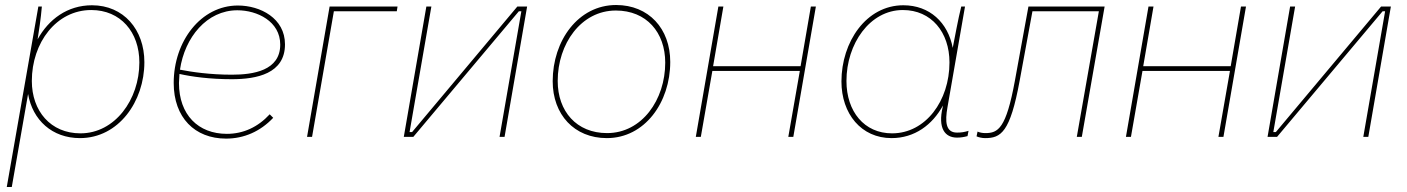

<svg xmlns="http://www.w3.org/2000/svg" viewBox="-20 -546 5612 766"><path d="M7 200H27L92 -171C110 -67 188 5 299 5C453 5 556 -141 556 -298C556 -428 473 -525 347 -525C249 -525 174 -469 130 -389C135 -420 143 -471 147 -520H133ZM301 -14C182 -14 107 -103 107 -223C107 -376 205 -506 344 -506C461 -506 536 -418 536 -297C536 -148 438 -14 301 -14Z M882 7C954 7 1019 -22 1070 -76L1056 -90C1009 -39 951 -12 885 -12C771 -12 694 -88 694 -215L696 -251C745 -240 817 -230 905 -230C1004 -230 1117 -252 1117 -369C1117 -473 1019 -524 929 -524C782 -524 673 -382 673 -215C673 -77 757 7 882 7ZM698 -268C717 -397 805 -505 927 -505C1006 -505 1098 -461 1098 -368C1098 -264 990 -248 905 -248C817 -248 744 -259 698 -268Z M1205 0H1225L1312 -501H1563L1566 -520H1295Z M1591 0H1629L2050 -501H2060L1973 0H1993L2083 -520H2044L1624 -19H1614L1701 -520H1681Z M2401 5C2552 5 2654 -137 2654 -299C2654 -432 2568 -526 2438 -526C2287 -526 2185 -384 2185 -222C2185 -89 2271 5 2401 5ZM2402 -15C2280 -15 2205 -102 2205 -223C2205 -371 2298 -504 2437 -504C2559 -504 2634 -417 2634 -296C2634 -148 2541 -15 2402 -15Z M3215 -520 3174 -282H2825L2866 -520H2846L2756 0H2776L2822 -263H3171L3125 0H3145L3235 -520Z M3798 3C3813 3 3825 1 3840 -3L3844 -24C3827 -19 3816 -17 3798 -17C3752 -17 3750 -62 3760 -118L3830 -520H3815C3803 -473 3788 -390 3781 -355C3762 -456 3689 -525 3584 -525C3436 -525 3337 -379 3337 -221C3337 -92 3416 5 3537 5C3629 5 3700 -48 3742 -125L3741 -119C3721 -34 3750 3 3798 3ZM3582 -506C3696 -506 3768 -417 3768 -297C3768 -144 3673 -14 3539 -14C3428 -14 3357 -101 3357 -223C3357 -371 3450 -506 3582 -506Z M3910 5C3973 5 4010 -17 4048 -224L4099 -501H4364L4276 0H4296L4387 -520H4083L4029 -224C3994 -33 3962 -15 3911 -15C3900 -15 3889 -17 3880 -21L3876 -2C3885 2 3898 5 3910 5Z M4931 -520 4890 -282H4541L4582 -520H4562L4472 0H4492L4538 -263H4887L4841 0H4861L4951 -520Z M5037 0H5075L5496 -501H5506L5419 0H5439L5529 -520H5490L5070 -19H5060L5147 -520H5127Z"/></svg>

Font: Fixel Text 20240404 Thin
Style: Italic
Weight: 100
Width: 4
Italic angle: -10°
Designer: AlfaBravo + MacPaw
Foundry: Kyrylo Tkachov, Marchela Mozhyna, Serhii Makarenko, Maria Weinstein, Zakhar Kryvoshyya
Version: Version 1.211;Glyphs 3.2 (3225)